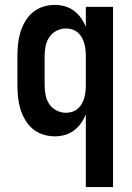

<svg xmlns="http://www.w3.org/2000/svg" viewBox="-20 -548 540 783"><path d="M330 215V-82Q322 -62 310 -45Q298 -28 281 -15.5Q264 -3 244 2.5Q224 8 203 8Q179 8 155.5 0.5Q132 -7 113.5 -22.5Q95 -38 82.5 -59.5Q70 -81 63 -104Q56 -127 53.5 -151.5Q51 -176 51 -200V-320Q51 -344 53.5 -368.5Q56 -393 63 -416Q70 -439 82.5 -460.5Q95 -482 113.5 -497.5Q132 -513 155.5 -520.5Q179 -528 203 -528Q224 -528 244 -522.5Q264 -517 281 -504.5Q298 -492 310 -475Q322 -458 330 -438V-520H441V215ZM249 -88Q262 -88 274.5 -92Q287 -96 297 -104.5Q307 -113 313.5 -124.5Q320 -136 323.5 -148.5Q327 -161 328.5 -174Q330 -187 330 -200V-320Q330 -333 328.5 -346Q327 -359 323.5 -371.5Q320 -384 313.5 -395.5Q307 -407 297 -415.5Q287 -424 274.5 -428Q262 -432 249 -432Q229 -432 210.5 -422.5Q192 -413 181 -396.5Q170 -380 166 -360Q162 -340 162 -320V-200Q162 -180 166 -160Q170 -140 181 -123.5Q192 -107 210.5 -97.5Q229 -88 249 -88Z"/></svg>

Font: Iosevka Julsh Curly
Style: Bold
Weight: 700
Designer: Belleve Invis
Foundry: Belleve Invis
Version: Version 15.0.2; ttfautohint (v1.8.4)